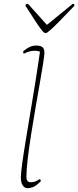

<svg xmlns="http://www.w3.org/2000/svg" viewBox="-20 -971 409 1003"><path d="M124 12Q109 12 99 -2Q89 -16 89 -44Q89 -66 96 -117Q103 -168 114.5 -238Q126 -308 139.5 -388.5Q153 -469 166 -549.5Q179 -630 189 -701Q177 -706 163 -706Q147 -706 132.5 -702Q118 -698 104 -690L100 -701Q118 -718 135 -725.5Q152 -733 168 -733Q194 -733 203 -723.5Q212 -714 212 -697Q212 -681 205 -637.5Q198 -594 187.5 -533.5Q177 -473 165 -404.5Q153 -336 142.5 -268.5Q132 -201 125 -143Q118 -85 118 -47Q118 -19 141 -19Q155 -19 165.5 -23.5Q176 -28 189 -36L194 -25Q169 0 153.5 6Q138 12 124 12ZM218 -798Q214 -798 209 -802Q204 -806 193.5 -819.5Q183 -833 164 -862Q145 -891 113 -941Q113 -951 126 -951Q162 -911 187.5 -883Q213 -855 225 -841Q242 -855 273.5 -880.5Q305 -906 360 -951Q369 -951 369 -941Q321 -891 292.5 -862Q264 -833 249 -819.5Q234 -806 228 -802Q222 -798 218 -798Z"/></svg>

Font: Petrona Thin
Style: Italic
Weight: 100
Italic angle: -9°
Designer: Ringo R. Seeber
Foundry: Ringo R. Seeber
Version: Version 2.001; ttfautohint (v1.8.3)